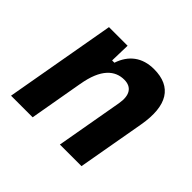

<svg xmlns="http://www.w3.org/2000/svg" viewBox="-129 -685 844 844"><g transform="rotate(45 293.0 -263.5)"><path d="M28.3 0H162.6L206.5 -250.5V-249.5C225.1 -363.8 274.9 -401.9 330.6 -401.9C376 -401.9 397.5 -371.1 387.2 -312.5L332 0H466.3L522 -315.4C546.4 -454.6 501 -527.3 390.6 -527.3C317.4 -527.3 269 -489.7 247.1 -423.8H232.9L235.4 -517.6H119.6Z"/></g></svg>

Font: Cascadia Code
Style: Bold Italic
Weight: 700
Italic angle: -10°
Monospace: yes
Designer: Aaron Bell
Foundry: Saja Typeworks
Version: Version 2404.023